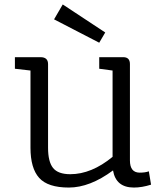

<svg xmlns="http://www.w3.org/2000/svg" viewBox="-20 -829 741 863"><path d="M564 -541V-108Q564 -53 608 -53Q633 -53 649 -59L659 1Q618 14 582 14Q501 14 488 -63Q384 14 289.5 14Q195 14 156 -29.5Q117 -73 117 -165V-512L47 -520V-572H162Q196 -572 196 -541V-165Q196 -102 218.5 -74Q241 -46 296 -46Q391 -46 486 -124V-512L426 -520V-572H534Q564 -572 564 -541ZM426 -637 223 -742 262 -809 453 -683Z"/></svg>

Font: Fauna One
Style: Regular
Weight: 400
Version: Version 1.001